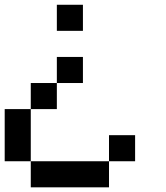

<svg xmlns="http://www.w3.org/2000/svg" viewBox="-20 -687 707 818"><path d="M444.4 -111.1H555.6V0H444.4ZM111.1 0H444.4V111.1H111.1ZM0 -222.2H111.1V0H0ZM111.1 -333.3H222.2V-222.2H111.1ZM222.2 -444.4H333.3V-333.3H222.2ZM222.2 -666.7H333.3V-555.6H222.2Z"/></svg>

Font: Pixeloid Sans
Style: Regular
Weight: 400
Designer: GGBotNet
Foundry: GGBotNet
Version: 0.5